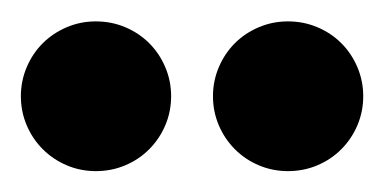

<svg xmlns="http://www.w3.org/2000/svg" viewBox="-20 -706 368 184"><path d="M328.1 -613.8Q328.1 -599.1 322.5 -585.9Q316.9 -572.8 307.1 -563Q297.4 -553.2 284.2 -547.6Q271 -542 255.9 -542Q241.2 -542 228 -547.6Q214.8 -553.2 205.1 -563Q195.3 -572.8 189.7 -585.9Q184.1 -599.1 184.1 -613.8Q184.1 -628.4 189.7 -641.6Q195.3 -654.8 205.1 -664.6Q214.8 -674.3 228 -679.9Q241.2 -685.5 255.9 -685.5Q271 -685.5 284.2 -679.9Q297.4 -674.3 307.1 -664.6Q316.9 -654.8 322.5 -641.6Q328.1 -628.4 328.1 -613.8ZM144 -613.8Q144 -599.1 138.4 -585.9Q132.8 -572.8 123 -563Q113.3 -553.2 100.1 -547.6Q86.9 -542 71.8 -542Q57.1 -542 43.9 -547.6Q30.8 -553.2 21 -563Q11.2 -572.8 5.6 -585.9Q0 -599.1 0 -613.8Q0 -628.4 5.6 -641.6Q11.2 -654.8 21 -664.6Q30.8 -674.3 43.9 -679.9Q57.1 -685.5 71.8 -685.5Q86.9 -685.5 100.1 -679.9Q113.3 -674.3 123 -664.6Q132.8 -654.8 138.4 -641.6Q144 -628.4 144 -613.8Z"/></svg>

Font: Aclonica
Style: Regular
Weight: 400
Version: Version 1.001